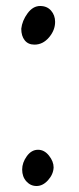

<svg xmlns="http://www.w3.org/2000/svg" viewBox="-20 -615 265 641"><path d="M95 -466Q74 -466 62.5 -480.5Q51 -495 51 -519Q54 -546 72 -570.5Q90 -595 114 -595Q137 -595 150.5 -579.5Q164 -564 164 -542Q164 -514 143.5 -490Q123 -466 95 -466ZM102 6Q82 6 68 -9.5Q54 -25 54 -49Q54 -72 69.5 -93.5Q85 -115 107 -115Q128 -115 143.5 -95.5Q159 -76 159 -56Q158 -33 140.5 -13.5Q123 6 102 6Z"/></svg>

Font: Because We Connect
Style: Regular
Weight: 400
Designer: Liz Wetzel, Aaron Williamson, Russ McMullin
Foundry: Red Hat
Version: Version 1.000